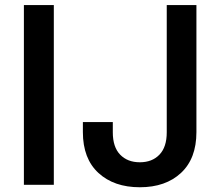

<svg xmlns="http://www.w3.org/2000/svg" viewBox="-20 -748 892 777"><path d="M197.8 -727.5V0H76.7V-727.5ZM545.9 9.8Q441.4 9.8 378.4 -48.1Q315.4 -106 315.4 -213.4V-253.9H436.5V-212.4Q436.5 -152.8 466.3 -122.1Q496.1 -91.3 545.9 -91.3Q595.7 -91.3 625.2 -122.1Q654.8 -152.8 654.8 -212.4V-727.5H774.9V-213.4Q774.9 -106.4 712.6 -48.3Q650.4 9.8 545.9 9.8Z"/></svg>

Font: Inter Cardless
Style: Medium
Weight: 500
Designer: Rasmus Andersson
Foundry: rsms
Version: Version 4.001;git-9221beed3